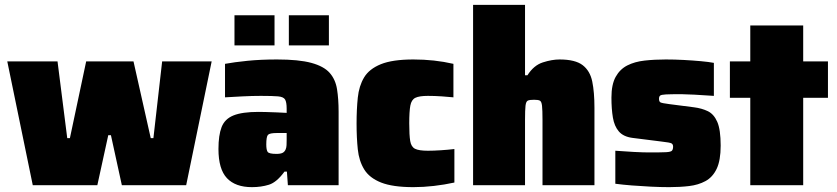

<svg xmlns="http://www.w3.org/2000/svg" viewBox="-20 -763 3448 791"><path d="M115 0 10 -510H217L257 -194H268L335 -510H530L601 -194H612L648 -510H852L747 0H482L437 -206H426L381 0Z M1018 8Q950 8 915 -29Q880 -66 880 -149Q880 -206 893 -239.5Q906 -273 942 -287.5Q978 -302 1045 -302Q1056 -302 1076 -301.5Q1096 -301 1119.5 -300Q1143 -299 1161 -298V-315Q1161 -342 1154.5 -353Q1148 -364 1125.5 -366Q1103 -368 1055 -368Q1019 -368 980 -366Q941 -364 907 -362V-500Q945 -507 999.5 -512.5Q1054 -518 1121 -518Q1211 -518 1262.5 -504Q1314 -490 1338 -463Q1362 -436 1368.5 -395.5Q1375 -355 1375 -302V0H1166L1162 -56H1152Q1120 -12 1088 -2Q1056 8 1018 8ZM1119 -129Q1136 -129 1144.5 -133.5Q1153 -138 1157 -148Q1160 -155 1160.5 -165Q1161 -175 1161 -188V-215H1121Q1091 -215 1084 -207.5Q1077 -200 1077 -168Q1077 -146 1082.5 -137.5Q1088 -129 1119 -129ZM946 -576V-700H1111V-576ZM1170 -576V-700H1335V-576Z M1683 8Q1598 8 1550 -11Q1502 -30 1480.5 -65Q1459 -100 1454 -148Q1449 -196 1449 -254Q1449 -312 1454 -360.5Q1459 -409 1480 -444Q1501 -479 1549 -498.5Q1597 -518 1683 -518Q1770 -518 1848 -500V-362Q1830 -364 1800 -366Q1770 -368 1743 -368Q1707 -368 1691 -360Q1675 -352 1670.5 -328Q1666 -304 1666 -255Q1666 -206 1670 -182Q1674 -158 1690 -150Q1706 -142 1743 -142Q1766 -142 1796.5 -144Q1827 -146 1852 -149V-11Q1811 -2 1767.5 3Q1724 8 1683 8Z M1929 0V-743H2143V-453H2153Q2179 -494 2216.5 -506Q2254 -518 2285 -518Q2350 -518 2380.5 -494.5Q2411 -471 2420 -427Q2429 -383 2429 -319V0H2215V-269Q2215 -310 2213 -327.5Q2211 -345 2204 -348.5Q2197 -352 2180 -352Q2162 -352 2154.5 -348.5Q2147 -345 2145 -327.5Q2143 -310 2143 -269V0Z M2737 8Q2702 8 2661.5 6Q2621 4 2583 1Q2545 -2 2515 -6V-142Q2553 -139 2592 -137Q2631 -135 2654 -135Q2703 -135 2723.5 -136Q2744 -137 2748.5 -142.5Q2753 -148 2753 -159Q2753 -168 2747 -172Q2741 -176 2704 -180L2585 -195Q2548 -200 2529.5 -221.5Q2511 -243 2505 -278.5Q2499 -314 2499 -361Q2499 -415 2516.5 -446.5Q2534 -478 2564.5 -493.5Q2595 -509 2636 -513.5Q2677 -518 2723 -518Q2759 -518 2796.5 -516Q2834 -514 2867 -511Q2900 -508 2921 -504V-368Q2879 -371 2841 -373Q2803 -375 2787 -375Q2743 -375 2723.5 -374Q2704 -373 2699.5 -369Q2695 -365 2695 -356Q2695 -345 2700.5 -341.5Q2706 -338 2738 -334L2839 -321Q2871 -317 2896 -305Q2921 -293 2935 -261Q2949 -229 2949 -163Q2949 -102 2932.5 -67.5Q2916 -33 2886.5 -17Q2857 -1 2819 3.5Q2781 8 2737 8Z M3071 0V-360H2987V-510H3071V-658H3289V-510H3391V-360H3289V0Z"/></svg>

Font: Saira Black
Style: Regular
Weight: 900
Designer: Hector Gatti with collaboration of the Omnibus-Type team
Foundry: Omnibus-Type
Version: Version 1.100; ttfautohint (v1.8.3)